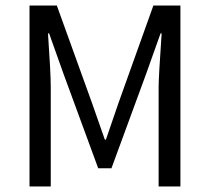

<svg xmlns="http://www.w3.org/2000/svg" viewBox="-20 -676 762 696"><path d="M87 0V-656H186L313 -304L360 -170H364L410 -304L536 -656H634V0H555V-361Q555 -396 566 -555H562L510 -409L384 -66H336L210 -409L158 -555H154Q164 -410 164 -361V0Z"/></svg>

Font: RibengUni
Style: Regular
Weight: 400
Designer: (1) Dr. Andrew Glass (Program Manager at Microsoft Corporation)
(2) Bivuti Chakma (Suz Moriz)
(3) Paul D. Hunt (Adobe Co
Foundry: Bivuti Chakma and Jyoti Chakma
Version: Version 1.2020